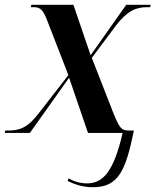

<svg xmlns="http://www.w3.org/2000/svg" viewBox="-41 -556 650 803"><path d="M348 227C456 227 485 155 519 -10H498C467 -10 459 -20 434 -81L343 -314L443 -448C491 -511 528 -526 575 -526H587L589 -536H487L338 -325L266 -536H90L88 -526H101C131 -526 141 -510 158 -466L245 -242L124 -86C75 -21 41 -10 -8 -10H-19L-21 0H84L248 -231L327 0H472C435 158 392 211 323 211C293 211 267 202 246 190L242 201C273 216 306 227 348 227Z"/></svg>

Font: Noto Serif Display SemiBold
Style: Italic
Weight: 600
Italic angle: -12°
Designer: Monotype Design Team
Foundry: Monotype Imaging Inc.
Version: Version 2.009